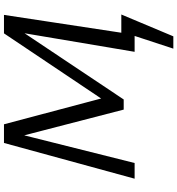

<svg xmlns="http://www.w3.org/2000/svg" viewBox="17 -715 893 967"><g transform="rotate(-90 463.5 -231.5)"><path d="M754 0V-67H874L840 0ZM702 195 788 -67H874L764 195ZM686 0 790 -617 832 -633 446 -55H395L254 -600L266 -658H321L458 -142H433L779 -658H872L772 0ZM47 0 227 -658H291L126 0Z"/></g></svg>

Font: Ysabeau Infant Medium
Style: Italic
Weight: 500
Italic angle: -12°
Designer: Christian Thalmann (Catharsis Fonts)
Version: Version 2.001;gftools[0.9.30]; featfreeze: ss01,ss02,lnum